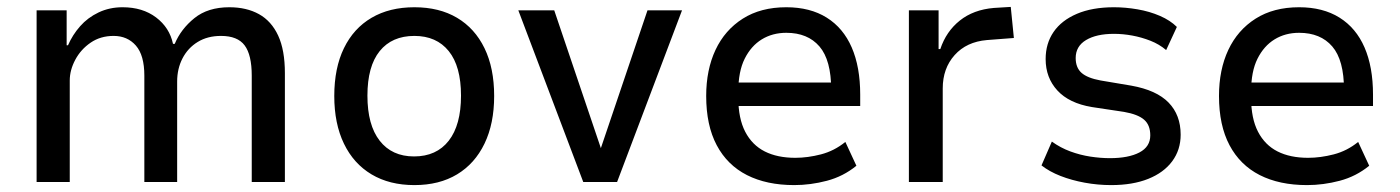

<svg xmlns="http://www.w3.org/2000/svg" viewBox="-20 -527 4053 556"><path d="M86 0V-497H173V-396H177Q190 -426 212 -451Q234 -476 265.5 -491Q297 -506 335 -506Q393 -506 432 -476.5Q471 -447 481 -400H486Q504 -443 543 -474.5Q582 -506 644 -506Q694 -506 730 -486Q766 -466 785.5 -424Q805 -382 805 -315V0H709V-308Q709 -368 688.5 -395.5Q668 -423 620 -423Q581 -423 552.5 -405.5Q524 -388 508.5 -358Q493 -328 493 -291V0H398V-308Q398 -367 373.5 -395Q349 -423 309 -423Q271 -423 242.5 -403.5Q214 -384 198 -354Q182 -324 182 -294V0Z M1180 9Q1108 9 1056 -22Q1004 -53 976 -111Q948 -169 948 -249Q948 -330 976 -387.5Q1004 -445 1056 -475.5Q1108 -506 1180 -506Q1252 -506 1303.5 -475.5Q1355 -445 1383 -387.5Q1411 -330 1411 -249Q1411 -169 1383 -111Q1355 -53 1303.5 -22Q1252 9 1180 9ZM1179 -74Q1244 -74 1279.5 -119.5Q1315 -165 1315 -250Q1315 -335 1279.5 -379Q1244 -423 1180 -423Q1115 -423 1079.5 -379Q1044 -335 1044 -250Q1044 -165 1079.5 -119.5Q1115 -74 1179 -74Z M1669 0 1481 -497H1585L1720 -98L1855 -497H1955L1767 0Z M2280 9Q2200 9 2143 -20Q2086 -49 2055.5 -106.5Q2025 -164 2025 -249Q2025 -325 2052 -382.5Q2079 -440 2131 -473Q2183 -506 2257 -506Q2326 -506 2374 -476Q2422 -446 2446.5 -389.5Q2471 -333 2471 -253V-220H2099V-288H2404L2387 -267Q2387 -353 2353 -392.5Q2319 -432 2257 -432Q2217 -432 2186 -413Q2155 -394 2136.5 -357Q2118 -320 2118 -262V-244Q2118 -184 2138 -145.5Q2158 -107 2194.5 -88.5Q2231 -70 2283 -70Q2319 -70 2357.5 -80Q2396 -90 2428 -116L2460 -47Q2422 -16 2374.5 -3.5Q2327 9 2280 9Z M2612 0V-497H2698V-385H2703Q2720 -436 2759.5 -467.5Q2799 -499 2858 -504L2907 -507L2916 -417L2838 -411Q2779 -406 2744.5 -367.5Q2710 -329 2710 -271V0Z M3198 9Q3159 9 3121 2Q3083 -5 3051 -17.5Q3019 -30 2996 -48L3026 -117Q3051 -99 3079.5 -88.5Q3108 -78 3137.5 -73.5Q3167 -69 3194 -69Q3248 -69 3279.5 -85.5Q3311 -102 3311 -135Q3311 -165 3293 -180.5Q3275 -196 3235 -203L3142 -217Q3076 -228 3042 -265Q3008 -302 3008 -356Q3008 -401 3031 -434.5Q3054 -468 3098.5 -487Q3143 -506 3206 -506Q3239 -506 3274 -500Q3309 -494 3339 -481Q3369 -468 3388 -449L3357 -382Q3337 -399 3311.5 -409Q3286 -419 3259 -424Q3232 -429 3206 -429Q3155 -429 3125 -411Q3095 -393 3095 -359Q3095 -331 3112 -316Q3129 -301 3167 -294L3256 -279Q3329 -266 3364 -230Q3399 -194 3399 -137Q3399 -93 3374.5 -60Q3350 -27 3305 -9Q3260 9 3198 9Z M3765 9Q3685 9 3628 -20Q3571 -49 3540.5 -106.5Q3510 -164 3510 -249Q3510 -325 3537 -382.5Q3564 -440 3616 -473Q3668 -506 3742 -506Q3811 -506 3859 -476Q3907 -446 3931.5 -389.5Q3956 -333 3956 -253V-220H3584V-288H3889L3872 -267Q3872 -353 3838 -392.5Q3804 -432 3742 -432Q3702 -432 3671 -413Q3640 -394 3621.5 -357Q3603 -320 3603 -262V-244Q3603 -184 3623 -145.5Q3643 -107 3679.5 -88.5Q3716 -70 3768 -70Q3804 -70 3842.5 -80Q3881 -90 3913 -116L3945 -47Q3907 -16 3859.5 -3.5Q3812 9 3765 9Z"/></svg>

Font: Nunito Sans 7pt SemiCondensed Medium
Style: Regular
Weight: 500
Width: 4
Designer: Vernon Adams
Foundry: Vernon Adams
Version: Version 3.101;gftools[0.9.27]